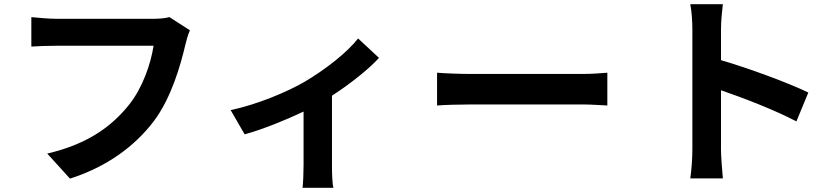

<svg xmlns="http://www.w3.org/2000/svg" viewBox="-20 -811 4020 919"><path d="M791 -729C764 -722 732 -721 712 -721H250C217 -721 160 -726 130 -729V-588C156 -590 204 -592 249 -592H715C702 -507 664 -393 598 -310C517 -209 404 -122 206 -76L315 44C493 -13 626 -112 717 -232C800 -343 844 -498 867 -596C872 -618 880 -646 889 -666Z M1694 -627C1644 -562 1539 -479 1437 -419C1358 -373 1213 -311 1084 -284L1151 -168C1235 -191 1345 -235 1433 -277V-20C1433 15 1431 68 1428 88H1576C1570 68 1569 15 1569 -20V-353C1660 -412 1747 -482 1794 -534Z M2072 -306C2109 -309 2176 -311 2233 -311H2770C2812 -311 2863 -307 2887 -306V-463C2861 -461 2816 -457 2770 -457H2233C2181 -457 2108 -460 2072 -463Z M3849 -368C3757 -413 3565 -484 3431 -523V-670C3431 -712 3436 -756 3440 -791H3284C3291 -756 3294 -706 3294 -670V-96C3294 -56 3290 4 3284 43H3440C3436 3 3431 -67 3431 -96V-379C3539 -342 3689 -284 3792 -230Z"/></svg>

Font: Noto Sans CJK KR Bold
Style: Regular
Weight: 700
Designer: Ryoko NISHIZUKA (kana & ideographs); Paul D. Hunt (Latin, Greek & Cyrillic); Wenlong ZHANG (bopomofo); Sandoll Communica
Foundry: Adobe Systems Incorporated
Version: Version 1.004;PS 1.004;hotconv 1.0.82;makeotf.lib2.5.63406